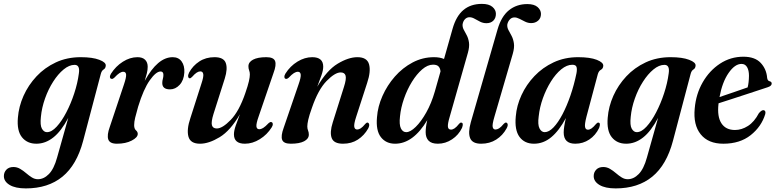

<svg xmlns="http://www.w3.org/2000/svg" viewBox="-82 -750 4095 1014"><path d="M357 -6Q323.5 121 247.8 183Q172 245 54.5 245Q-0.5 245 -31 226.8Q-61.5 208.5 -61.5 180Q-61.5 160 -48.2 146Q-35 132 -11 132Q8 132 24.5 141.8Q41 151.5 56 164.5Q71 177.5 86.2 187Q101.5 196.5 118 196.5Q149.5 196.5 176.2 169.2Q203 142 219.5 82L278.5 -127.5Q241 -56.5 199.2 -23.8Q157.5 9 110 9Q61.5 9 34 -25.2Q6.5 -59.5 12.5 -128.5Q17 -187 42.2 -243.8Q67.5 -300.5 110.8 -346.8Q154 -393 213 -420.5Q272 -448 344.5 -448Q406.5 -448 442.5 -434.2Q478.5 -420.5 476.5 -403Q475.5 -389 465.2 -383Q455 -377 450.5 -360ZM134 -133Q129 -88.5 139.5 -70.2Q150 -52 166 -52Q190.5 -52 217.2 -81Q244 -110 268.2 -156.5Q292.5 -203 310.2 -257.2Q328 -311.5 334.5 -362Q341.5 -407.5 312 -407.5Q283.5 -407.5 254 -383.2Q224.5 -359 198.8 -318.8Q173 -278.5 155.8 -229.8Q138.5 -181 134 -133Z M507.5 -333.5Q500 -334 498.8 -342Q497.5 -350 504 -360.5Q529 -400 566.8 -424Q604.5 -448 644 -448Q670.5 -448 684.2 -434.5Q698 -421 698 -397.5Q698 -382 693.8 -363.8Q689.5 -345.5 682.5 -323Q750.5 -448 830 -448Q861 -448 877.2 -425.5Q893.5 -403 891.5 -367Q889 -326 866.8 -302Q844.5 -278 816 -278Q775 -278 775 -311.5Q775 -323 778 -333.2Q781 -343.5 781 -354.5Q781 -372.5 766 -372.5Q742 -372.5 709 -326Q676 -279.5 647.5 -186.5Q637 -150.5 631.8 -128.2Q626.5 -106 626.5 -89Q626.5 -70 636 -61.8Q645.5 -53.5 645.5 -43Q645.5 -24 613.5 -7.5Q581.5 9 535.5 9Q497.5 9 489.8 -13.8Q482 -36.5 498 -80.5L572.5 -303.5Q585.5 -342 584 -356.5Q582.5 -371 569 -371Q560 -371 549.2 -364.2Q538.5 -357.5 520.5 -338.5Q513 -332 507.5 -333.5Z M1350 -105.5Q1357.5 -104.5 1358.5 -96Q1359.5 -87.5 1353 -77.5Q1328.5 -38.5 1290 -14.8Q1251.5 9 1211.5 9Q1153.5 9 1153.5 -40.5Q1153.5 -60 1163.2 -87.5Q1173 -115 1185 -146.5Q1135 -60 1078 -25.5Q1021 9 974.5 9Q923.5 9 913.2 -28.5Q903 -66 923.5 -126.5L981.5 -307.5Q994 -344.5 991.5 -358.8Q989 -373 976 -373Q967 -373 956.8 -366.5Q946.5 -360 932 -343.5Q924 -335.5 919.5 -336.5Q913.5 -337 911.8 -345.2Q910 -353.5 917 -367.5Q936.5 -403 970.8 -425.5Q1005 -448 1051 -448Q1099 -448 1110.2 -417.8Q1121.5 -387.5 1105 -335L1045.5 -148Q1032.5 -106 1037.2 -88.8Q1042 -71.5 1063 -71.5Q1092.5 -71.5 1136.5 -116.8Q1180.5 -162 1213.5 -258Q1227.5 -298.5 1232.5 -320.8Q1237.5 -343 1237.5 -356.5Q1237.5 -369 1233.8 -378.2Q1230 -387.5 1230 -400Q1230 -422 1254.5 -435Q1279 -448 1324.5 -448Q1363 -448 1370.8 -427.5Q1378.5 -407 1362.5 -364.5L1284 -135Q1270.5 -97 1272.2 -82.2Q1274 -67.5 1287.5 -67.5Q1296.5 -67.5 1307.8 -74.2Q1319 -81 1337 -100Q1344.5 -106.5 1350 -105.5Z M1428.5 -333.5Q1421 -334 1420 -342.5Q1419 -351 1425.5 -361.5Q1450.5 -401 1488.8 -424.5Q1527 -448 1567 -448Q1625 -448 1625 -398Q1625 -378.5 1615.2 -351Q1605.5 -323.5 1593.5 -292Q1644 -379 1701.2 -413.5Q1758.5 -448 1805.5 -448Q1856.5 -448 1867 -410.5Q1877.5 -373 1857 -312L1798.5 -131.5Q1786.5 -94.5 1789 -80.2Q1791.5 -66 1804.5 -66Q1813 -66 1823 -72.2Q1833 -78.5 1848 -96.5Q1854.5 -103.5 1859.5 -102.5Q1865.5 -101.5 1867.5 -93.5Q1869.5 -85.5 1862.5 -71.5Q1841.5 -34.5 1808 -12.8Q1774.5 9 1729.5 9Q1681 9 1669.8 -21Q1658.5 -51 1675.5 -104L1734.5 -291Q1748 -333 1743.2 -350.2Q1738.5 -367.5 1717 -367.5Q1687 -367.5 1642.8 -322.2Q1598.5 -277 1565.5 -181Q1551 -140.5 1546 -118Q1541 -95.5 1541 -82.5Q1541 -70 1545 -60.8Q1549 -51.5 1549 -39Q1549 -17 1524.2 -4Q1499.5 9 1454 9Q1416 9 1408.2 -11.5Q1400.5 -32 1416 -74.5L1494.5 -303.5Q1508 -341.5 1506.2 -356.2Q1504.5 -371 1491 -371Q1481.5 -371 1470.2 -364Q1459 -357 1442 -339Q1434.5 -332.5 1428.5 -333.5Z M2358 -74.5Q2340 -37 2305.2 -14Q2270.5 9 2230.5 9Q2197 9 2181.5 -7Q2166 -23 2166 -52Q2166 -64 2167.8 -79Q2169.5 -94 2174.5 -115.5Q2100 9 2004.5 9Q1956.5 9 1929.5 -25.8Q1902.5 -60.5 1909 -131Q1913 -187 1937.8 -243Q1962.5 -299 2003.2 -345.5Q2044 -392 2097 -420Q2150 -448 2210 -448Q2241 -448 2263 -438.5L2308 -597.5Q2327 -665 2365.5 -697.2Q2404 -729.5 2463 -729.5Q2500 -729.5 2518.5 -713.8Q2537 -698 2537 -677Q2537 -654.5 2523.5 -641Q2510 -627.5 2487 -627.5Q2469.5 -627.5 2454 -635.2Q2438.5 -643 2424.5 -651Q2410.5 -659 2397.5 -659Q2383.5 -659 2373.5 -648.5Q2363.5 -638 2361 -621Q2360 -607 2367 -593.5Q2374 -580 2382.8 -564Q2391.5 -548 2394.8 -525.5Q2398 -503 2389 -471L2292.5 -131.5Q2282 -96.5 2283.5 -81Q2285 -65.5 2300 -65.5Q2308.5 -65.5 2318.8 -72.2Q2329 -79 2343 -96.5Q2349 -103.5 2354 -102.5Q2368 -101 2358 -74.5ZM2030.5 -135.5Q2025.5 -92 2035.2 -72Q2045 -52 2063.5 -52Q2085 -52 2113.5 -79.8Q2142 -107.5 2169.2 -156Q2196.5 -204.5 2214.5 -267L2244.5 -373Q2243 -389.5 2234.2 -399Q2225.5 -408.5 2205 -408.5Q2176.5 -408.5 2147.5 -383.5Q2118.5 -358.5 2093.5 -318Q2068.5 -277.5 2051.8 -229.5Q2035 -181.5 2030.5 -135.5Z M2703 -728.5Q2739 -728.5 2757 -712.8Q2775 -697 2775 -676.5Q2775 -654 2760 -641Q2745 -628 2723.5 -628Q2707 -628 2691.5 -635.5Q2676 -643 2661.8 -650.5Q2647.5 -658 2635 -658Q2620 -658 2609.8 -646.5Q2599.5 -635 2597 -619.5Q2596 -605 2603.2 -591.5Q2610.5 -578 2619.5 -561.2Q2628.5 -544.5 2632 -521.5Q2635.5 -498.5 2626 -465.5L2529 -133Q2517 -92.5 2520 -79.2Q2523 -66 2534.5 -66Q2543.5 -66 2553.8 -72.2Q2564 -78.5 2578.5 -96Q2585.5 -103.5 2591 -102.5Q2597 -102 2599 -94Q2601 -86 2593.5 -72Q2573 -34.5 2538.5 -12.8Q2504 9 2459 9Q2413 9 2401 -20.2Q2389 -49.5 2404.5 -104.5L2545.5 -594Q2565.5 -663.5 2606 -696Q2646.5 -728.5 2703 -728.5Z M3015.5 -134.5Q3005 -94 3007.8 -79.5Q3010.5 -65 3023 -65Q3032 -65 3042 -71.8Q3052 -78.5 3066.5 -96Q3073.5 -103.5 3078.5 -102.5Q3092 -101 3082 -74Q3063.5 -35.5 3030.2 -13.2Q2997 9 2956 9Q2895 9 2895 -50.5Q2895 -76.5 2906.5 -126.5Q2871 -60 2829.5 -25.5Q2788 9 2738 9Q2688 9 2661.5 -27.2Q2635 -63.5 2642 -135.5Q2646.5 -192 2672 -247.5Q2697.5 -303 2740.5 -348.2Q2783.5 -393.5 2842 -420.8Q2900.5 -448 2971 -448Q3034.5 -448 3070 -434Q3105.5 -420 3104 -402Q3103 -387.5 3091.5 -381.5Q3080 -375.5 3075 -357.5ZM2763 -135.5Q2757 -92 2767.2 -72Q2777.5 -52 2794.5 -52Q2817 -52 2841.2 -77.2Q2865.5 -102.5 2888.5 -146.2Q2911.5 -190 2930.8 -246Q2950 -302 2962.5 -363Q2966.5 -384.5 2962.8 -396.2Q2959 -408 2940.5 -408Q2911.5 -408 2882 -383.8Q2852.5 -359.5 2827.5 -319.5Q2802.5 -279.5 2785.2 -231.5Q2768 -183.5 2763 -135.5Z M3472 -6Q3438.5 121 3362.8 183Q3287 245 3169.5 245Q3114.5 245 3084 226.8Q3053.5 208.5 3053.5 180Q3053.5 160 3066.8 146Q3080 132 3104 132Q3123 132 3139.5 141.8Q3156 151.5 3171 164.5Q3186 177.5 3201.2 187Q3216.5 196.5 3233 196.5Q3264.5 196.5 3291.2 169.2Q3318 142 3334.5 82L3393.5 -127.5Q3356 -56.5 3314.2 -23.8Q3272.5 9 3225 9Q3176.5 9 3149 -25.2Q3121.5 -59.5 3127.5 -128.5Q3132 -187 3157.2 -243.8Q3182.5 -300.5 3225.8 -346.8Q3269 -393 3328 -420.5Q3387 -448 3459.5 -448Q3521.5 -448 3557.5 -434.2Q3593.5 -420.5 3591.5 -403Q3590.5 -389 3580.2 -383Q3570 -377 3565.5 -360ZM3249 -133Q3244 -88.5 3254.5 -70.2Q3265 -52 3281 -52Q3305.5 -52 3332.2 -81Q3359 -110 3383.2 -156.5Q3407.5 -203 3425.2 -257.2Q3443 -311.5 3449.5 -362Q3456.5 -407.5 3427 -407.5Q3398.5 -407.5 3369 -383.2Q3339.5 -359 3313.8 -318.8Q3288 -278.5 3270.8 -229.8Q3253.5 -181 3249 -133Z M3959.5 -147.5Q3939.5 -81.5 3882.5 -36.2Q3825.5 9 3738 9Q3658.5 9 3618.5 -40.8Q3578.5 -90.5 3587 -177.5Q3593.5 -253 3629 -315Q3664.5 -377 3720.5 -413.8Q3776.5 -450.5 3844 -450.5Q3905 -450.5 3935.5 -417.8Q3966 -385 3969.5 -338.5Q3971.5 -323 3983.5 -320.5Q3992.5 -318.5 3993.5 -310Q3994.5 -296.5 3973 -289.5Q3956.5 -284 3925.5 -273.8Q3894.5 -263.5 3856.8 -251.2Q3819 -239 3781.2 -226.5Q3743.5 -214 3713 -204.5Q3713 -202.5 3712.5 -200.5Q3705 -134 3728 -98.8Q3751 -63.5 3799.5 -63.5Q3835 -63.5 3868.2 -84.8Q3901.5 -106 3926 -152.5Q3941.5 -170.5 3952 -168Q3963.5 -165 3959.5 -147.5ZM3834 -412.5Q3799 -412.5 3765.8 -364.5Q3732.5 -316.5 3718 -237.5Q3754.5 -250 3796.5 -264.2Q3838.5 -278.5 3866.5 -288.5Q3873 -313 3873.5 -350Q3873.5 -378.5 3863.5 -395.5Q3853.5 -412.5 3834 -412.5Z"/></svg>

Font: Fraunces 144pt Soft SemiBold
Style: Italic
Weight: 600
Italic angle: -16°
Version: Version 1.000;[b76b70a41]